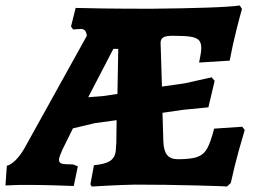

<svg xmlns="http://www.w3.org/2000/svg" viewBox="-46 -676 941 703"><path d="M378 -126Q378 -133 379 -141Q380 -149 380 -159L381 -236L301 -225L221 -206L182 -127Q177 -115 173.5 -106Q170 -97 170 -91Q170 -80 180 -77Q190 -74 221 -74L239 -67L224 5Q203 4 150 2.5Q97 1 48 1Q21 1 0.5 2Q-20 3 -26 3L-21 -69Q-7 -72 10.5 -89Q28 -106 44 -134L272 -545Q270 -559 265 -564.5Q260 -570 250 -570Q241 -570 233 -569Q225 -568 222 -568L214 -579L231 -647Q255 -646 330.5 -645Q406 -644 508 -644Q618 -645 709 -648Q800 -651 832 -656L840 -643Q835 -627 820.5 -570Q806 -513 795 -454L683 -447Q684 -453 687.5 -470.5Q691 -488 691 -500Q691 -519 682.5 -528.5Q674 -538 652.5 -541.5Q631 -545 587 -545Q561 -545 551.5 -539Q542 -533 542 -519L547 -359L631 -371L729 -393L740 -380L717 -283L625 -274L549 -263L552 -160Q553 -125 565.5 -109Q578 -93 605 -93Q652 -93 675.5 -101Q699 -109 712 -131.5Q725 -154 738 -205L841 -212L850 -200Q845 -184 829 -127Q813 -70 799 -6L785 7Q786 6 672.5 3Q559 0 450 0Q400 1 352 3.5Q304 6 290 7L285 -1L298 -71Q340 -75 358 -87.5Q376 -100 378 -126ZM384 -332 387 -497H369L277 -320L329 -324Z"/></svg>

Font: Alegreya SC ExtraBold
Style: Italic
Weight: 800
Italic angle: -7°
Designer: Juan Pablo del Peral
Foundry: Huerta Tipografica
Version: Version 2.007; ttfautohint (v1.6)